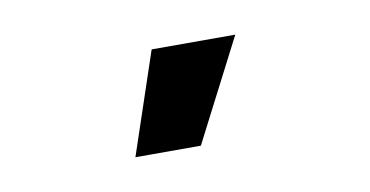

<svg xmlns="http://www.w3.org/2000/svg" viewBox="-32 -17 501 260"><g transform="rotate(-10 218.5 113.0)"><path d="M138 183 185 43H300L228 183Z"/></g></svg>

Font: REM Medium
Style: Regular
Weight: 400
Version: Version 1.005;gftools[0.9.28]